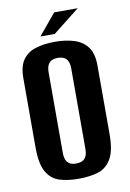

<svg xmlns="http://www.w3.org/2000/svg" viewBox="-84 -780 570 845"><g transform="rotate(-10 200.5 -358.0)"><path d="M199 12Q150 12 113 0.5Q76 -11 55.5 -47.5Q35 -84 35 -156V-466Q35 -519 55.5 -548Q76 -577 113.5 -588.5Q151 -600 200 -600Q248 -600 285.5 -588Q323 -576 344.5 -547Q366 -518 366 -466V-157Q366 -84 344.5 -47.5Q323 -11 285.5 0.5Q248 12 199 12ZM199 -56Q214 -56 225.5 -61Q237 -66 243.5 -78.5Q250 -91 250 -113V-471Q250 -493 243.5 -505.5Q237 -518 225.5 -523Q214 -528 199 -528Q184 -528 173 -523Q162 -518 155.5 -505.5Q149 -493 149 -471V-113Q149 -91 155.5 -78.5Q162 -66 173 -61Q184 -56 199 -56ZM141 -634 219 -728H324L205 -634Z"/></g></svg>

Font: Alumni Sans
Style: Bold
Weight: 700
Designer: Robert E. Leuschke
Foundry: Robert E. Leuschke
Version: Version 1.018